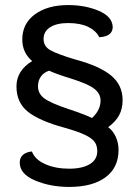

<svg xmlns="http://www.w3.org/2000/svg" viewBox="-20 -729 549 758"><path d="M58 -87Q58 -107 71 -118Q84 -129 106 -131Q118 -99 158.5 -81Q199 -63 253 -63Q305 -63 334.5 -81Q364 -99 364 -132Q364 -155 353 -169.5Q342 -184 314.5 -197Q287 -210 234 -225Q135 -252 90 -288Q45 -324 45 -388Q45 -450 107 -488Q68 -521 68 -573Q68 -636 118 -672.5Q168 -709 249 -709Q316 -709 369.5 -686.5Q423 -664 425 -623Q425 -585 372 -582Q359 -608 328 -623Q297 -638 249 -638Q204 -638 178 -621.5Q152 -605 152 -575Q152 -545 181 -529.5Q210 -514 281 -493Q374 -468 419 -430.5Q464 -393 464 -334Q464 -299 450 -273.5Q436 -248 407 -227Q426 -213 437 -189Q448 -165 448 -137Q448 -67 396.5 -29Q345 9 253 9Q179 9 118.5 -16.5Q58 -42 58 -87ZM377 -332Q377 -359 353 -378Q329 -397 266 -417Q198 -438 174 -450Q153 -443 141.5 -427Q130 -411 130 -388Q130 -359 155 -340.5Q180 -322 249 -299Q321 -275 343 -263Q377 -294 377 -332Z"/></svg>

Font: K2D
Style: Regular
Weight: 400
Version: Version 1.000; ttfautohint (v1.6)